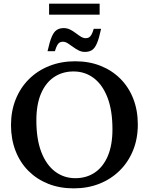

<svg xmlns="http://www.w3.org/2000/svg" viewBox="-20 -1024 818 1056"><path d="M393.5 -687Q470 -687 533 -662Q596 -637 642 -591Q688 -545 713 -481Q738 -417 738 -339Q738 -261.5 712 -197.2Q686 -133 638.5 -86Q591 -39 526.8 -13.5Q462.5 12 385 12Q308.5 12 245.5 -13Q182.5 -38 136.5 -84Q90.5 -130 65.5 -194.2Q40.5 -258.5 40.5 -336Q40.5 -413.5 66.5 -478Q92.5 -542.5 139.8 -589.2Q187 -636 251.8 -661.5Q316.5 -687 393.5 -687ZM394 -44Q455.5 -44 501.2 -74.8Q547 -105.5 572.8 -165.5Q598.5 -225.5 598.5 -313Q598.5 -417 571.2 -487.5Q544 -558 495.8 -594.5Q447.5 -631 384.5 -631Q323.5 -631 277.5 -600.2Q231.5 -569.5 205.8 -509.8Q180 -450 180 -362Q180 -258.5 207.2 -187.8Q234.5 -117 283 -80.5Q331.5 -44 394 -44ZM536 -865.5Q525 -813.5 513.2 -786Q501.5 -758.5 485.8 -748.5Q470 -738.5 447 -738.5Q428.5 -738.5 412 -747Q395.5 -755.5 380.8 -766.5Q366 -777.5 352.5 -786Q339 -794.5 326 -794.5Q316 -794.5 308.5 -790.5Q301 -786.5 294.8 -775.5Q288.5 -764.5 282 -742.5H241.5Q253 -795 264.8 -822.2Q276.5 -849.5 292.5 -859.5Q308.5 -869.5 330.5 -869.5Q349.5 -869.5 365.8 -861.2Q382 -853 396.8 -841.8Q411.5 -830.5 425 -822.2Q438.5 -814 451.5 -814Q461.5 -814 469 -818Q476.5 -822 483 -833.2Q489.5 -844.5 495.5 -865.5ZM250 -943.5V-1004H528V-943.5Z"/></svg>

Font: Newsreader 24pt SemiBold
Style: Regular
Weight: 600
Designer: Hugues Gentile
Foundry: Production Type
Version: Version 1.003